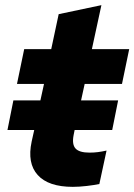

<svg xmlns="http://www.w3.org/2000/svg" viewBox="-20 -720 522 746"><path d="M103 -170 113 -215H9L32 -330H137L151 -394H46L74 -529H179L208 -665L374 -700L337 -529H482L454 -394H309L295 -330H439L416 -215H270L266 -195Q259 -159 273.5 -143Q288 -127 328 -127Q345 -127 360.5 -129Q376 -131 394 -135L366 -5Q347 -1 317.5 2.5Q288 6 263 6Q168 6 126.5 -40Q85 -86 103 -170Z"/></svg>

Font: Red Hat Display Black
Style: Italic
Weight: 900
Italic angle: -12°
Designer: Pentagram / MCKL
Foundry: Pentagram / MCKL
Version: Version 1.003; Red Hat Display Black Italic